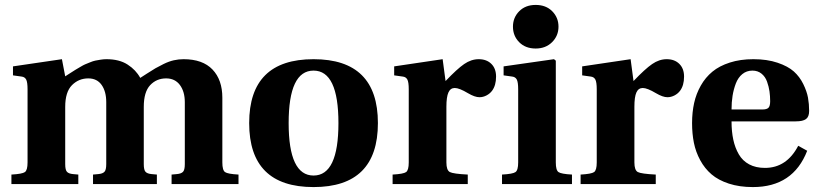

<svg xmlns="http://www.w3.org/2000/svg" viewBox="-20 -740 3287 772"><path d="M25.9 0V-38.1Q69.3 -40.5 80.1 -48.1Q90.8 -55.7 90.8 -86.9V-380.9Q90.8 -409.7 85.2 -420.2Q79.6 -430.7 66.9 -432.1L32.2 -437V-473.1L229 -502L242.2 -433.1Q244.6 -434.6 262 -445.8Q279.3 -457 282.7 -459Q286.1 -460.9 301.3 -470Q316.4 -479 322 -481.2Q327.6 -483.4 341.1 -489Q354.5 -494.6 363.3 -496.3Q372.1 -498 384.3 -500Q396.5 -502 408.2 -502Q459.5 -502 492.9 -480.5Q526.4 -459 543.9 -426.8Q547.9 -429.2 570.8 -444.1Q593.8 -459 605.2 -465.6Q616.7 -472.2 637.9 -482.7Q659.2 -493.2 678.7 -497.6Q698.2 -502 717.8 -502Q794.9 -502 834.5 -460.4Q874 -418.9 874 -347.2V-86.9Q874 -55.7 884.8 -48.1Q895.5 -40.5 939 -38.1V0H669.9V-38.1L690.9 -40Q708.5 -41.5 715.8 -49.1Q723.1 -56.6 723.1 -80.1V-329.1Q723.1 -371.6 703.4 -398.2Q683.6 -424.8 647.9 -424.8Q609.4 -424.8 583.7 -397.5Q558.1 -370.1 558.1 -310.1V-80.1Q558.1 -56.6 565.2 -49.1Q572.3 -41.5 589.8 -40L610.8 -38.1V0H354V-38.1L375 -40Q392.6 -41.5 399.9 -49.1Q407.2 -56.6 407.2 -80.1V-329.1Q407.2 -372.1 388.7 -398.4Q370.1 -424.8 335 -424.8Q296.4 -424.8 269.3 -397.5Q242.2 -370.1 242.2 -310.1V-80.1Q242.2 -56.6 249.3 -49.1Q256.3 -41.5 273.9 -40L294.9 -38.1V0Z M1240.7 -456.1Q1140.6 -456.1 1140.6 -245.1Q1140.6 -34.2 1240.7 -34.2Q1340.8 -34.2 1340.8 -245.1Q1340.8 -456.1 1240.7 -456.1ZM981.9 -245.1Q981.9 -502 1240.7 -502Q1499.5 -502 1499.5 -245.1Q1499.5 12.2 1240.7 12.2Q981.9 12.2 981.9 -245.1Z M1558.6 0V-38.1Q1602.1 -40.5 1612.8 -48.1Q1623.5 -55.7 1623.5 -86.9V-380.9Q1623.5 -409.7 1617.9 -420.2Q1612.3 -430.7 1599.6 -432.1L1564.9 -437V-473.1L1759.8 -502L1771.5 -414.1Q1817.9 -462.9 1846.2 -482.4Q1874.5 -502 1904.8 -502Q1936.5 -502 1955.6 -483.2Q1974.6 -464.4 1974.6 -432.1Q1974.6 -396.5 1958.5 -375Q1949.7 -363.3 1936 -356.2Q1922.4 -349.1 1907.7 -349.1Q1889.2 -349.1 1861.8 -365.2Q1826.7 -386.2 1808.6 -386.2Q1791 -386.2 1783 -368.2Q1774.9 -350.1 1774.9 -311V-86.9Q1774.9 -55.7 1788.6 -48.3Q1802.2 -41 1860.8 -38.1V0Z M1998.5 0V-38.1Q2042 -40.5 2052.7 -48.1Q2063.5 -55.7 2063.5 -86.9V-380.9Q2063.5 -409.7 2057.9 -420.2Q2052.2 -430.7 2039.6 -432.1L2004.9 -437V-473.1L2207.5 -502L2214.8 -496.1V-86.9Q2214.8 -55.7 2225.6 -48.1Q2236.3 -40.5 2279.8 -38.1V0ZM2042.5 -632.8Q2042.5 -669.4 2067.6 -694.8Q2092.8 -720.2 2133.8 -720.2Q2175.3 -720.2 2200.4 -694.8Q2225.6 -669.4 2225.6 -632.8Q2225.6 -596.2 2200 -570.6Q2174.3 -544.9 2133.8 -544.9Q2092.8 -544.9 2067.6 -570.3Q2042.5 -595.7 2042.5 -632.8Z M2314.5 0V-38.1Q2357.9 -40.5 2368.7 -48.1Q2379.4 -55.7 2379.4 -86.9V-380.9Q2379.4 -409.7 2373.8 -420.2Q2368.2 -430.7 2355.5 -432.1L2320.8 -437V-473.1L2515.6 -502L2527.3 -414.1Q2573.7 -462.9 2602.1 -482.4Q2630.4 -502 2660.6 -502Q2692.4 -502 2711.4 -483.2Q2730.5 -464.4 2730.5 -432.1Q2730.5 -396.5 2714.4 -375Q2705.6 -363.3 2691.9 -356.2Q2678.2 -349.1 2663.6 -349.1Q2645 -349.1 2617.7 -365.2Q2582.5 -386.2 2564.5 -386.2Q2546.9 -386.2 2538.8 -368.2Q2530.8 -350.1 2530.8 -311V-86.9Q2530.8 -55.7 2544.4 -48.3Q2558.1 -41 2616.7 -38.1V0Z M2921.4 -299.8H3045.4Q3063 -299.8 3069.8 -306.6Q3076.7 -313.5 3076.7 -333Q3076.7 -353.5 3074 -372.6Q3071.3 -391.6 3064.2 -411.6Q3057.1 -431.6 3042 -443.8Q3026.9 -456.1 3005.4 -456.1Q2981.9 -456.1 2964.8 -442.1Q2947.8 -428.2 2938.7 -404.5Q2929.7 -380.9 2925.5 -354.7Q2921.4 -328.6 2921.4 -299.8ZM2762.7 -245.1Q2762.7 -288.6 2771 -325.9Q2779.3 -363.3 2797.9 -396Q2816.4 -428.7 2844.5 -451.9Q2872.6 -475.1 2914.6 -488.5Q2956.5 -502 3009.3 -502Q3064.5 -502 3106.4 -487.8Q3148.4 -473.6 3171.9 -452.6Q3195.3 -431.6 3209.7 -402.3Q3224.1 -373 3228.8 -347.4Q3233.4 -321.8 3233.4 -293.9Q3233.4 -270.5 3220.7 -261.2Q3208 -252 3179.7 -252H2921.4Q2921.4 -210.9 2928.5 -178.2Q2935.5 -145.5 2950.7 -119.4Q2965.8 -93.3 2992.4 -79.1Q3019 -64.9 3055.7 -64.9Q3143.1 -64.9 3189.5 -153.8L3225.6 -133.8Q3168.9 12.2 3007.3 12.2Q2953.1 12.2 2910.6 -1.7Q2868.2 -15.6 2840.8 -39.1Q2813.5 -62.5 2795.4 -95.9Q2777.3 -129.4 2770 -166Q2762.7 -202.6 2762.7 -245.1Z"/></svg>

Font: Linguistics Pro
Style: Bold
Weight: 700
Designer: Stefan Peev, Context Ltd
Foundry: Stefan Peev, Context Ltd
Version: Version 001.000